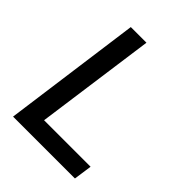

<svg xmlns="http://www.w3.org/2000/svg" viewBox="-210 -857 972 972"><g transform="rotate(45 276.5 -371.0)"><path d="M53 0H496L510 -98H177L266 -742H154Z"/></g></svg>

Font: Cheyenne Sans Medium
Style: Italic
Weight: 500
Italic angle: -8.13011°
Designer: The Public Sans project authors (U.S. Web Design System), Libre Franklin designed by Pablo Impallari and Rodrigo Fuenzal
Foundry: The Cheyenne Sans Project Authors
Version: Version 2.007